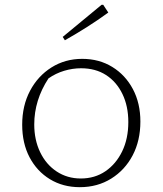

<svg xmlns="http://www.w3.org/2000/svg" viewBox="-20 -769 674 796"><path d="M311 7Q241 7 187 -26Q133 -59 102.5 -117Q72 -175 72 -252Q72 -331 104.5 -392.5Q137 -454 193.5 -489.5Q250 -525 321 -525Q391 -525 445.5 -491.5Q500 -458 531 -399.5Q562 -341 562 -265Q562 -186 530 -125Q498 -64 441 -28.5Q384 7 311 7ZM315 -29Q373 -29 417 -59Q461 -89 486.5 -141.5Q512 -194 512 -263Q512 -329 487.5 -379.5Q463 -430 419.5 -458Q376 -486 316 -486Q281 -486 246 -475.5Q211 -465 181 -444Q122 -354 122 -253Q122 -189 146.5 -138Q171 -87 215 -58Q259 -29 315 -29ZM249 -602 240 -616 401 -749H408L429 -717Q385 -685 340 -656.5Q295 -628 249 -602Z"/></svg>

Font: Piazzolla SC ExtraLight
Style: Regular
Weight: 200
Designer: Juan Pablo del Peral
Foundry: Huerta Tipografica
Version: Version 1.330